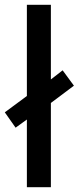

<svg xmlns="http://www.w3.org/2000/svg" viewBox="-38 -780 328 800"><path d="M74 0V-282L27 -248L-18 -312L74 -380V-760H174V-449L223 -487L270 -423L174 -351V0Z"/></svg>

Font: Avrile Sans Condensed Medium
Style: Regular
Weight: 500
Width: 3
Designer: Monotype Design Team
Foundry: Monotype Imaging Inc.
Version: Version 2.001;September 10, 2019;FontCreator 11.5.0.2425 64-